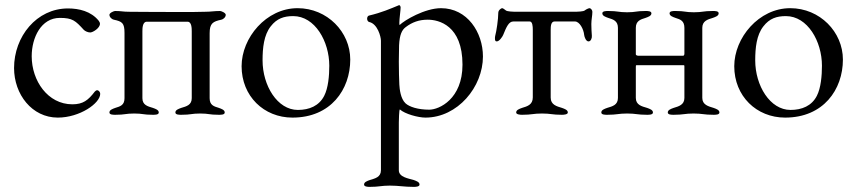

<svg xmlns="http://www.w3.org/2000/svg" viewBox="-20 -446 3352 751"><path d="M333 -319C343 -319 371 -336 371 -353C371 -357 369 -361 366 -365C336 -402 289 -413 246 -413C123 -413 35 -303 35 -180C35 -77 105 14 206 14C292 14 372 -42 372 -79C372 -86 366 -93 360 -93C357 -93 354 -91 351 -88C325 -54 305 -38 263 -38C167 -38 104 -130 104 -226C104 -299 141 -376 214 -376C264 -376 275 -365 308 -329C313 -324 324 -319 333 -319Z M714 -361C730 -361 730 -334 730 -323V-62C730 -35 709 -30 689 -24C678 -20 666 -16 666 -6C666 3 681 3 689 3C728 3 728 -2 763 -2C798 -2 797 3 836 3C845 3 859 3 859 -6C859 -16 847 -20 836 -24C816 -30 800 -35 800 -62V-316C800 -355 813 -362 846 -369C852 -370 863 -378 863 -388C863 -396 845 -403 841 -403C816 -403 806 -400 783 -400C761 -399 721 -399 677 -399C588 -399 486 -400 484 -400C461 -400 455 -403 430 -403C426 -403 408 -396 408 -388C408 -378 419 -370 425 -369C458 -362 467 -356 467 -317V-62C467 -35 451 -30 431 -24C420 -20 408 -16 408 -6C408 3 423 3 431 3C470 3 470 -2 505 -2C540 -2 539 3 578 3C587 3 601 3 601 -6C601 -16 589 -20 578 -24C558 -30 537 -35 537 -62V-323C537 -334 537 -361 554 -361Z M1144 -414C1021 -414 925 -298 925 -187C925 -70 1012 14 1124 14C1274 14 1350 -96 1350 -213C1350 -321 1260 -414 1144 -414ZM1127 -383C1212 -383 1268 -284 1268 -189C1268 -150 1264 -102 1248 -71C1228 -32 1190 -16 1145 -16C1065 -16 1007 -111 1007 -210C1007 -258 1012 -309 1039 -343C1063 -374 1091 -383 1127 -383Z M1659 -17C1615 -17 1581 -28 1566 -42C1547 -60 1543 -97 1542 -115C1541 -136 1540 -171 1540 -205C1540 -229 1541 -252 1541 -269C1543 -310 1552 -329 1567 -340C1592 -359 1619 -369 1653 -369C1696 -369 1789 -347 1789 -193C1789 -59 1698 -17 1659 -17ZM1470 220C1470 247 1447 252 1427 258C1416 262 1404 266 1404 276C1404 284 1418 285 1425 285C1464 285 1470 280 1505 280C1540 280 1560 285 1599 285C1607 285 1621 284 1621 276C1621 266 1609 262 1598 258C1578 252 1540 247 1540 220V33C1540 27 1541 -18 1544 -18C1564 0 1616 14 1644 14C1770 14 1869 -106 1869 -225C1869 -319 1808 -414 1705 -414C1642 -414 1562 -367 1543 -348C1542 -349 1542 -353 1542 -357C1542 -373 1547 -405 1547 -417C1547 -421 1544 -426 1541 -426C1540 -426 1540 -425 1539 -425C1507 -412 1474 -397 1423 -385C1419 -384 1416 -379 1416 -373C1416 -367 1419 -361 1424 -360C1457 -353 1470 -302 1470 -287Z M2224 -400H2002C1985 -400 1964 -401 1959 -405C1953 -410 1947 -414 1944 -414C1940 -414 1929 -406 1929 -396C1929 -371 1922 -324 1917 -306C1916 -303 1916 -299 1916 -295C1916 -289 1917 -284 1923 -284C1933 -284 1945 -302 1948 -309C1961 -341 1970 -362 1988 -362H2052C2063 -362 2064 -342 2064 -330V-65C2064 -36 2042 -30 2022 -24C2011 -20 1999 -16 1999 -6C1999 2 2015 3 2022 3C2061 3 2065 -2 2100 -2C2135 -2 2139 3 2178 3C2185 3 2201 2 2201 -6C2201 -16 2189 -20 2178 -24C2158 -30 2134 -36 2134 -64V-330C2134 -343 2135 -362 2149 -362H2229C2247 -362 2263 -332 2265 -309C2266 -301 2272 -284 2282 -284C2291 -284 2296 -297 2295 -306C2294 -320 2293 -336 2293 -352C2293 -369 2297 -385 2297 -399C2297 -408 2290 -414 2286 -414C2283 -414 2273 -410 2267 -405C2262 -401 2241 -400 2224 -400Z M2657 -337V-236C2657 -230 2654 -228 2652 -228H2477C2474 -228 2467 -229 2467 -234V-337C2467 -364 2485 -370 2505 -376C2516 -380 2528 -384 2528 -394C2528 -403 2513 -403 2505 -403C2466 -403 2468 -398 2433 -398C2398 -398 2398 -403 2359 -403C2351 -403 2336 -403 2336 -394C2336 -384 2348 -380 2359 -376C2379 -370 2397 -364 2397 -337V-63C2397 -35 2375 -30 2355 -24C2344 -20 2332 -16 2332 -6C2332 3 2347 3 2355 3C2394 3 2398 -2 2433 -2C2468 -2 2472 3 2511 3C2519 3 2534 3 2534 -6C2534 -16 2522 -20 2511 -24C2491 -30 2467 -35 2467 -63V-184C2467 -189 2467 -191 2470 -191H2653C2656 -191 2657 -191 2657 -186V-63C2657 -36 2635 -30 2615 -24C2604 -20 2592 -16 2592 -6C2592 3 2607 3 2615 3C2654 3 2658 -2 2693 -2C2728 -2 2732 3 2771 3C2779 3 2794 3 2794 -6C2794 -16 2782 -20 2771 -24C2751 -30 2727 -36 2727 -63V-337C2727 -364 2748 -370 2768 -376C2779 -380 2791 -384 2791 -394C2791 -403 2777 -403 2768 -403C2729 -403 2729 -398 2694 -398C2659 -398 2661 -403 2622 -403C2613 -403 2599 -403 2599 -394C2599 -384 2611 -380 2622 -376C2642 -370 2657 -364 2657 -337Z M3071 -414C2948 -414 2852 -298 2852 -187C2852 -70 2939 14 3051 14C3201 14 3277 -96 3277 -213C3277 -321 3187 -414 3071 -414ZM3054 -383C3139 -383 3195 -284 3195 -189C3195 -150 3191 -102 3175 -71C3155 -32 3117 -16 3072 -16C2992 -16 2934 -111 2934 -210C2934 -258 2939 -309 2966 -343C2990 -374 3018 -383 3054 -383Z"/></svg>

Font: EB Garamond SC 08
Style: Regular
Weight: 400
Version: Version 0.016